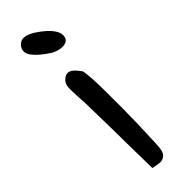

<svg xmlns="http://www.w3.org/2000/svg" viewBox="-208 -585 613 613"><g transform="rotate(-45 98.5 -278.0)"><path d="M36.1 -542Q36.1 -554.7 45.4 -564Q54.7 -573.2 66.4 -573.2Q89.8 -573.2 128.9 -541Q162.1 -512.7 162.1 -490.2Q162.1 -464.8 133.8 -464.8Q116.2 -464.8 96.7 -475.6Q56.6 -501 41 -525.4Q36.1 -534.2 36.1 -542ZM58.6 -287.1Q55.7 -330.1 55.7 -342.3Q55.7 -354.5 55.7 -358.4Q56.6 -377.9 70.3 -387.7Q77.1 -394.5 87.9 -394.5Q103.5 -394.5 125 -363.3Q130.9 -333 130.9 -265.6Q131.8 -187.5 129.9 -120.6Q127.9 -53.7 127 -41Q126 -28.3 126 -23.9Q126 -19.5 125 -16.6Q124 0 115.2 8.3Q106.4 16.6 93.8 16.6Q88.9 16.6 63.5 11.7L61.5 -109.4Q61.5 -143.6 60.1 -208Q58.6 -272.5 58.6 -287.1Z"/></g></svg>

Font: JasonHandwriting2
Style: SemiBold
Weight: 600
Version: Version 1.04.7